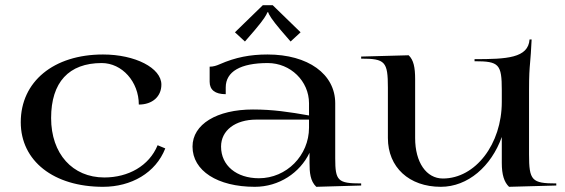

<svg xmlns="http://www.w3.org/2000/svg" viewBox="-20 -715 2179 740"><path d="M60 -244C60 -94.6 186.8 5 377 5C485.5 5 579.9 -48.2 617 -143L587.5 -155.3C554.5 -75.2 474.1 -31 382 -31C259.3 -31 177 -122.6 177 -260C177 -397.8 245.2 -472 372 -472C450.3 -472 515 -400.1 515 -312C567.2 -312 602 -342.8 602 -389C602 -453 501.2 -505 377 -505C186.8 -505 60 -400.6 60 -244Z M885.5 -590.5 924 -555 962.5 -599.5C996.6 -639.9 1008 -658.3 1010 -667.5H1014C1016 -658.3 1028.4 -638.8 1061.5 -599.5L1100 -555L1138.5 -590.5L1031 -695H993ZM722 -150C722 -57 818.2 5 962 5C1055.3 5 1135.8 -48.7 1173 -126.2V-87C1173 -50.8 1175.5 -17.2 1199 5L1372 0V-8C1282 -8 1272 -17.9 1272 -105V-317C1272 -429.5 1167.6 -505 1011 -505C944.5 -505 887.8 -494.2 827 -467.5C813.9 -461.7 802.1 -458 788 -458V-400C788 -368.8 808.7 -352 850 -352V-378C850 -439 906.9 -472 1012 -472C1099.5 -472 1171 -402.6 1171 -317V-270C1095.6 -283.4 1031.3 -293 955 -293C815.4 -293 722 -235.8 722 -150ZM832 -150C832 -212.2 886.4 -254 968 -254H1171V-223C1171 -115.7 1084.2 -28 978 -28C891.8 -28 832 -76.8 832 -150Z M1372 -489C1464.5 -489 1475 -477.6 1475 -377V-183C1475 -70.5 1556.6 5 1679 5C1783.4 5 1873.4 -74 1914 -187.1V-87C1914 -42 1923 -13 1942 5L2124 0V-8C2029.5 -8 2019 -19.4 2019 -120V-367C2019 -425.5 2020.7 -446.4 2023.2 -475C2024.9 -494.8 2027 -518.8 2029 -563H2021C2016 -491 1932.7 -487 1809 -487V-479C1903.5 -479 1914 -467.9 1914 -367V-322C1914 -159.6 1812.3 -27 1687 -27C1623 -27 1580 -89.4 1580 -183V-410C1580 -455.5 1574 -484 1555 -502L1372 -497Z"/></svg>

Font: Prida01
Style: Bold
Weight: 700
Designer: gluk
Foundry: gluk
Version: Version 00.072